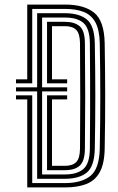

<svg xmlns="http://www.w3.org/2000/svg" viewBox="-20 -820 518 840"><path d="M99.2 0V-385.2H50V-402.8H121V-19H264.2Q336.2 -19 375.4 -50.2Q414.5 -81.5 416.5 -170Q418.8 -289 418.8 -398.9Q418.8 -508.8 416.5 -630.8Q415.2 -690.2 397 -722.9Q378.8 -755.5 345.2 -768.2Q311.8 -781 264.5 -781H121V-455.5H50V-473H99.2V-800H264.5Q347.8 -800 391.9 -764.5Q436 -729 438 -631Q440 -516.8 440.2 -407.6Q440.5 -298.5 438 -169.5Q436.8 -104 416.5 -67Q396.2 -30 357.9 -15Q319.5 0 264.2 0ZM142.5 -37.8V-420.2H50V-438H142.5V-762.2H264.5Q326 -762.2 359.6 -735.2Q393.2 -708.2 394.8 -630.2Q397 -511 397 -401.5Q397 -292 394.8 -170.5Q393.2 -92.5 359.9 -65.1Q326.5 -37.8 264.2 -37.8ZM164.2 -56.8H264.2Q317.5 -56.8 345 -80.8Q372.5 -104.8 373.2 -169.5Q374 -250.8 374.2 -324.9Q374.5 -399 374.2 -473.8Q374 -548.5 373.2 -631Q372.5 -694.5 345.8 -718.9Q319 -743.2 264.5 -743.2H164.2V-438H273.8V-420.2H164.2ZM185.8 -75.5V-402.8H273.8V-385.2H207.5V-94.5H264.2Q297 -94.5 313.2 -110.6Q329.5 -126.8 330 -169.5Q331 -281 331.1 -390.8Q331.2 -500.5 330 -631Q329.5 -673 313.5 -689.2Q297.5 -705.5 264.5 -705.5H207.5V-473H273.8V-455.5H185.8V-724.5H264.5Q306 -724.5 328.5 -705.2Q351 -686 351.5 -631Q352.8 -511 352.8 -402.1Q352.8 -293.2 351.5 -169.5Q351 -116 329.4 -95.8Q307.8 -75.5 264.2 -75.5Z"/></svg>

Font: Big Shoulders Inline Display
Style: Bold
Weight: 700
Designer: Patric King
Foundry: XO Type Co
Version: Version 1.000